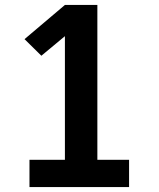

<svg xmlns="http://www.w3.org/2000/svg" viewBox="-20 -755 640 775"><path d="M99 0V-110H242V-609L147 -530L79 -597L242 -735H373V-110H501V0Z"/></svg>

Font: Iosevka Slab XBdEx
Style: Regular
Weight: 800
Width: 7
Monospace: yes
Designer: Belleve Invis
Foundry: Belleve Invis
Version: Version 11.1.0; ttfautohint (v1.8.3)